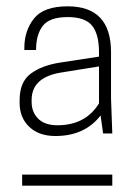

<svg xmlns="http://www.w3.org/2000/svg" viewBox="-20 -810 417 607"><path d="M306 -388 298 -445Q248 -380 155 -380Q103 -380 72.5 -409Q42 -438 42 -485V-493Q42 -551 77 -577Q112 -603 169 -612L293 -631V-645Q293 -702 271 -729Q249 -756 194 -756Q137 -756 115.5 -728.5Q94 -701 94 -652H57V-659Q57 -713 87.5 -751.5Q118 -790 194 -790Q331 -790 331 -645V-499L335 -388ZM162 -414Q250 -414 293 -483V-600L169 -580Q80 -564 80 -494V-487Q80 -456 100.5 -435Q121 -414 162 -414ZM50 -223V-258H335V-223Z"/></svg>

Font: Cooper Hewitt
Style: Light
Weight: 703
Designer: Village Type and Design LLC
Foundry: Cooper Hewitt Smithsonian Design Museum
Version: 1.000